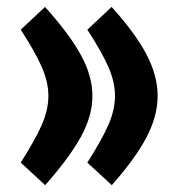

<svg xmlns="http://www.w3.org/2000/svg" viewBox="-20 -523 517 556"><path d="M232.9 -52.2Q272.9 -114.7 293 -159.4Q313 -204.1 313 -245.1Q313 -286.1 293.2 -330.6Q273.4 -375 232.9 -437L303.2 -502.9Q372.1 -426.8 404.3 -365.2Q436.5 -303.7 436.5 -245.1Q436.5 -187 404.3 -125.5Q372.1 -64 303.7 13.2ZM40 -52.2Q80.1 -114.7 100.1 -159.4Q120.1 -204.1 120.1 -245.1Q120.1 -286.1 100.3 -330.6Q80.6 -375 40 -437L110.4 -502.9Q179.2 -426.8 213.4 -365.2Q247.6 -303.7 247.6 -245.1Q247.6 -186.5 213.4 -125.2Q179.2 -64 110.8 13.2Z"/></svg>

Font: Vazirmatn UI FD ExtraBold
Style: Regular
Weight: 800
Designer: Saber Rastikerdar
Foundry: Saber Rastikerdar
Version: Version 33.003